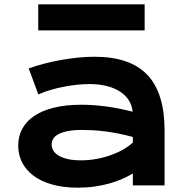

<svg xmlns="http://www.w3.org/2000/svg" viewBox="-20 -845 871 875"><path d="M63 -181.6Q63 -223.1 81.1 -257.3Q99.1 -291.5 135.3 -316.2Q171.4 -340.8 225.3 -354.2Q279.3 -367.7 351.1 -367.7Q404.3 -367.7 463.1 -359.9Q522 -352.1 584.5 -335.9Q582 -363.3 567.9 -386.5Q553.7 -409.7 528.6 -426.5Q503.4 -443.4 468 -452.6Q432.6 -461.9 387.7 -461.9Q363.3 -461.9 334 -459Q304.7 -456.1 273.4 -450.2Q242.2 -444.3 211.7 -435.5Q181.2 -426.8 154.8 -414.6L110.8 -533.2Q143.6 -544.9 180.9 -554.7Q218.3 -564.5 257.3 -571.5Q296.4 -578.6 335.4 -582.5Q374.5 -586.4 411.1 -586.4Q572.8 -586.4 651.4 -503.9Q730 -421.4 730 -251V0H585.4V-54.2Q563 -41 536.4 -29.3Q509.8 -17.6 478.5 -8.8Q447.3 0 411.4 5.1Q375.5 10.3 335.4 10.3Q268.1 10.3 217 -4.4Q166 -19 131.8 -44.9Q97.7 -70.8 80.3 -105.7Q63 -140.6 63 -181.6ZM215.3 -186.5Q215.3 -172.4 222.7 -159.4Q230 -146.5 246.1 -136.5Q262.2 -126.5 287.4 -120.4Q312.5 -114.3 348.1 -114.3Q386.2 -114.3 421.9 -121.1Q457.5 -127.9 488.3 -139.2Q519 -150.4 543.9 -165Q568.8 -179.7 585.4 -195.3V-220.7Q552.2 -230 519.8 -236.3Q487.3 -242.7 457.8 -246.3Q428.2 -250 402.1 -251.5Q376 -252.9 356.4 -252.9Q315.9 -252.9 289.1 -247.6Q262.2 -242.2 245.6 -233.2Q229 -224.1 222.2 -211.9Q215.3 -199.7 215.3 -186.5ZM154.3 -825.2H639.2V-706.5H154.3Z"/></svg>

Font: Krona One
Style: Regular
Weight: 400
Version: Version 1.003